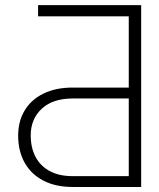

<svg xmlns="http://www.w3.org/2000/svg" viewBox="-20 -743 633 763"><path d="M541 0H269Q201.2 0 152.6 -25.1Q104 -50.3 78.1 -96.2Q52.2 -142.1 52.2 -203.6Q52.2 -261.7 78.4 -304.7Q104.5 -347.7 153.1 -371.3Q201.7 -395 269 -395H491.7V-678.2H131.3V-722.7H541ZM491.7 -43V-351.6H269Q189.5 -351.6 145.8 -310.8Q102.1 -270 102.1 -205.1Q102.1 -156.2 121.1 -119.9Q140.1 -83.5 177.5 -63.2Q214.8 -43 269 -43Z"/></svg>

Font: Inter 18pt ExtraLight
Style: Regular
Weight: 250
Designer: Rasmus Andersson
Foundry: rsms
Version: Version 4.001;git-66647c0bb